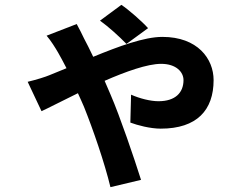

<svg xmlns="http://www.w3.org/2000/svg" viewBox="-20 -682 1040 791"><path d="M501 -501 590 -566C566 -593 509 -643 480 -662L392 -597C428 -571 471 -532 501 -501ZM296 -583 172 -535C190 -514 208 -485 219 -466C229 -449 241 -426 254 -401C229 -391 206 -381 183 -372C169 -366 132 -354 94 -345L151 -224C178 -236 235 -266 301 -298C310 -279 318 -260 326 -242C363 -150 411 -11 435 89L561 59C533 -30 474 -203 436 -291C429 -308 420 -328 411 -349C498 -387 587 -419 644 -419C706 -419 736 -385 736 -352C736 -300 702 -265 633 -265C600 -265 556 -276 520 -292L517 -177C546 -166 599 -152 642 -152C792 -152 860 -229 860 -352C860 -440 794 -530 649 -530C574 -530 469 -491 364 -448C350 -477 337 -504 326 -524C319 -539 306 -565 296 -583Z"/></svg>

Font: Noto Sans HK
Style: Bold
Weight: 700
Designer: Ryoko NISHIZUKA 西塚涼子 (kana, bopomofo & ideographs); Paul D. Hunt (Latin, Greek & Cyrillic); Sandoll Communications 산돌커뮤니
Foundry: Adobe
Version: Version 2.002;hotconv 1.0.116;makeotfexe 2.5.65601